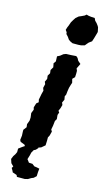

<svg xmlns="http://www.w3.org/2000/svg" viewBox="-137 -777 549 993"><g transform="rotate(15 137.5 -280.0)"><path d="M164 -570 151 -576 141 -583 132 -596 121 -608 120 -617 112 -628 117 -644 121 -653 128 -673 137 -688 145 -700 159 -712 171 -717 188 -725 196 -732 207 -729 221 -727 241 -726 247 -713 257 -703 266 -691 270 -684 273 -670 275 -660 271 -645 265 -624 259 -606 244 -595 237 -587 228 -576 209 -571 195 -570ZM82 13 66 12 60 1 37 -8 32 -17 35 -41 34 -61V-72L47 -89L45 -105L53 -126L54 -143L51 -166L59 -186L56 -198L63 -221L74 -230L71 -244L74 -259L77 -275L82 -294L77 -308L82 -329L77 -341L85 -358L83 -375L92 -390L90 -407L100 -424L96 -445L105 -457L104 -484L118 -491L133 -503L146 -508L173 -509L200 -511L209 -503L216 -490L231 -477L218 -450L223 -438V-422L222 -404L210 -392L215 -372L211 -360L206 -343L203 -324L201 -305L196 -295L199 -277L191 -260L196 -248L191 -230L184 -214L190 -206L185 -192L187 -170L180 -158L177 -132L173 -111L179 -101L173 -78L167 -67V-48L166 -24L147 -8L133 -3L124 8L109 11ZM65 172 61 163 38 155 35 148 27 134 33 125 19 111 12 90 19 73 27 61 33 48V29L52 15L70 3L106 -3L128 -4L134 -1L123 11L113 16L104 32L101 46L94 69L106 85L125 86L138 96L152 98L166 101L164 119L163 142L150 154L138 159L123 168L107 172Z"/></g></svg>

Font: Winky Rough Medium
Style: Italic
Weight: 500
Italic angle: -8.97852°
Designer: Simon Atzbach
Foundry: typofactur
Version: Version 1.206; ttfautohint (v1.8.4.7-5d5b)